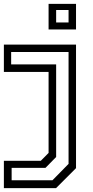

<svg xmlns="http://www.w3.org/2000/svg" viewBox="-45 -770 482 990"><path d="M205.5 -618V-750H347V-618ZM244.5 -654H308.5V-718.5H244.5ZM-25 200V59H165.5L205.5 18.5V-399H-25V-540H347V97L244 200ZM15 159.5H225.5L308.5 75V-502H12.5V-438H244.5V39.5L189.5 95.5H15Z"/></svg>

Font: Tourney Expanded
Style: Regular
Weight: 400
Width: 7
Designer: Tyler Finck
Foundry: Etcetera Type Co
Version: Version 1.010; ttfautohint (v1.8.3)